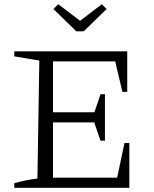

<svg xmlns="http://www.w3.org/2000/svg" viewBox="-20 -893 731 913"><path d="M572 -213H595V0H48V-22Q77 -30 104.5 -35.5Q132 -41 158 -44L167 -605L48 -625V-649H585V-456H562L528 -601H203L232 -629V-359H429L458 -445H479V-224H458L428 -311H232V-20L203 -48H537ZM343 -744 234 -850 257 -873 361 -794 464 -873 487 -850 378 -744Z"/></svg>

Font: Piazzolla 24pt Light
Style: Regular
Weight: 300
Designer: Juan Pablo del Peral
Foundry: Huerta Tipografica
Version: Version 2.005